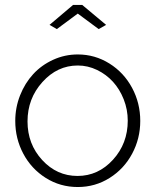

<svg xmlns="http://www.w3.org/2000/svg" viewBox="-20 -750 632 780"><path d="M181.2 -648.9 276.9 -730H314L411.1 -648.9L380.9 -631.8L295.9 -694.8L210.9 -631.8ZM42 -258.8Q42 -313 61.5 -362.5Q81.1 -412.1 114.7 -448.7Q148.4 -485.4 195.8 -507.1Q243.2 -528.8 295.9 -528.8Q365.7 -528.8 424.6 -491.9Q483.4 -455.1 516.6 -393.1Q549.8 -331.1 549.8 -258.8Q549.8 -187 516.8 -125.5Q483.9 -64 425.3 -27.1Q366.7 9.8 295.9 9.8Q224.6 9.8 166 -27.1Q107.4 -64 74.7 -125.5Q42 -187 42 -258.8ZM499 -259.8Q499 -304.7 482.7 -346.2Q466.3 -387.7 439 -417.7Q411.6 -447.8 374.3 -465.8Q336.9 -483.9 295.9 -483.9Q212.9 -483.9 152.3 -416.7Q91.8 -349.6 91.8 -256.8Q91.8 -164.6 151.4 -99.9Q210.9 -35.2 294.9 -35.2Q378.9 -35.2 439 -101.1Q499 -167 499 -259.8Z"/></svg>

Font: Rawline Light
Style: Regular
Weight: 300
Designer: Matt McInerney, Pablo Impallari, Rodrigo Fuenzalida
Foundry: Matt McInerney, Pablo Impallari, Rodrigo Fuenzalida
Version: Version 4.020;PS 004.020;hotconv 1.0.88;makeotf.lib2.5.64775